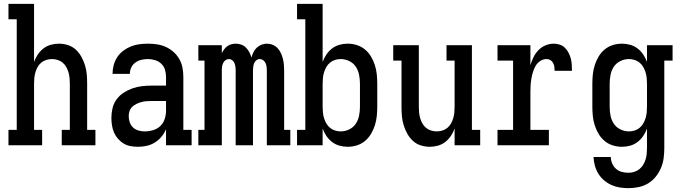

<svg xmlns="http://www.w3.org/2000/svg" viewBox="-20 -755 3540 998"><path d="M24 0V-80H67V-655H24V-735H157V-433Q164 -453 176 -471Q188 -489 205 -502.5Q222 -516 243.5 -522Q265 -528 286 -528Q310 -528 333.5 -520.5Q357 -513 374.5 -496.5Q392 -480 403.5 -459Q415 -438 422 -415Q429 -392 431 -368Q433 -344 433 -320V-80H476V0H301V-80H343V-320Q343 -335 341.5 -350Q340 -365 336 -379Q332 -393 324.5 -406.5Q317 -420 305.5 -429.5Q294 -439 279.5 -443.5Q265 -448 250 -448Q235 -448 220.5 -443.5Q206 -439 194.5 -429.5Q183 -420 175.5 -406.5Q168 -393 164 -379Q160 -365 158.5 -350Q157 -335 157 -320V-80H199V0Z M697 8Q678 8 658.5 4.5Q639 1 622.5 -9Q606 -19 593 -34Q580 -49 572.5 -66.5Q565 -84 562 -103.5Q559 -123 559 -142Q559 -168 565 -193Q571 -218 586 -238.5Q601 -259 622.5 -273Q644 -287 668 -295.5Q692 -304 717.5 -307Q743 -310 768 -310H843V-355Q843 -374 837.5 -392.5Q832 -411 818 -424Q804 -437 785.5 -442.5Q767 -448 749 -448Q731 -448 714.5 -444Q698 -440 684 -430Q670 -420 662.5 -404.5Q655 -389 655 -371H565V-372Q565 -394 571 -416.5Q577 -439 589.5 -458Q602 -477 620.5 -491Q639 -505 660 -513.5Q681 -522 703.5 -525Q726 -528 749 -528Q773 -528 796.5 -524.5Q820 -521 842 -511Q864 -501 882 -485Q900 -469 912 -448Q924 -427 928.5 -403Q933 -379 933 -355V-80H976V0H843V-83Q834 -62 819 -44Q804 -26 784.5 -14Q765 -2 742.5 3Q720 8 697 8ZM732 -72Q754 -72 776 -78.5Q798 -85 813.5 -100Q829 -115 836 -136.5Q843 -158 843 -180V-230H768Q755 -230 741.5 -229Q728 -228 715 -224.5Q702 -221 689.5 -215Q677 -209 667.5 -200Q658 -191 653.5 -178Q649 -165 649 -151Q649 -135 654.5 -119Q660 -103 672 -92Q684 -81 700 -76.5Q716 -72 732 -72Z M1011 0V-80H1043V-440H1011V-520H1133V-478Q1138 -489 1145 -498.5Q1152 -508 1161.5 -515Q1171 -522 1182.5 -525Q1194 -528 1205 -528Q1220 -528 1234 -523Q1248 -518 1258.5 -507.5Q1269 -497 1276 -483.5Q1283 -470 1287 -456Q1291 -470 1297.5 -483.5Q1304 -497 1314.5 -507Q1325 -517 1339 -522.5Q1353 -528 1367 -528Q1383 -528 1397.5 -522Q1412 -516 1422.5 -505Q1433 -494 1439.5 -480Q1446 -466 1450 -451Q1454 -436 1455.5 -420.5Q1457 -405 1457 -390V-80H1489V0H1367V-390Q1367 -400 1365.5 -409.5Q1364 -419 1360 -427.5Q1356 -436 1348 -442Q1340 -448 1331 -448Q1321 -448 1313 -442Q1305 -436 1301.5 -427.5Q1298 -419 1296.5 -409.5Q1295 -400 1295 -390V0H1205V-390Q1205 -400 1203.5 -409.5Q1202 -419 1198.5 -427.5Q1195 -436 1187 -442Q1179 -448 1169 -448Q1160 -448 1152 -442Q1144 -436 1140 -427.5Q1136 -419 1134.5 -409.5Q1133 -400 1133 -390V0Z M1787 8Q1765 8 1744 2Q1723 -4 1706 -17Q1689 -30 1676.5 -48.5Q1664 -67 1657 -87V0H1524V-80H1567V-655H1524V-735H1657V-433Q1664 -453 1676.5 -471.5Q1689 -490 1706 -503Q1723 -516 1744 -522Q1765 -528 1787 -528Q1812 -528 1835.5 -520.5Q1859 -513 1877.5 -497.5Q1896 -482 1908.5 -461Q1921 -440 1928.5 -416.5Q1936 -393 1938.5 -368.5Q1941 -344 1941 -320V-200Q1941 -176 1938.5 -151.5Q1936 -127 1928.5 -103.5Q1921 -80 1908.5 -59Q1896 -38 1877.5 -22.5Q1859 -7 1835.5 0.5Q1812 8 1787 8ZM1751 -72Q1774 -72 1795.5 -82.5Q1817 -93 1829.5 -112Q1842 -131 1846.5 -154Q1851 -177 1851 -200V-320Q1851 -343 1846.5 -366Q1842 -389 1829.5 -408Q1817 -427 1795.5 -437.5Q1774 -448 1751 -448Q1736 -448 1721.5 -443.5Q1707 -439 1695.5 -429.5Q1684 -420 1676.5 -407Q1669 -394 1664.5 -379.5Q1660 -365 1658.5 -350Q1657 -335 1657 -320V-200Q1657 -185 1658.5 -170Q1660 -155 1664.5 -140.5Q1669 -126 1676.5 -113Q1684 -100 1695.5 -90.5Q1707 -81 1721.5 -76.5Q1736 -72 1751 -72Z M2214 8Q2190 8 2166.5 0.5Q2143 -7 2125.5 -23.5Q2108 -40 2096.5 -61Q2085 -82 2078 -105Q2071 -128 2069 -152Q2067 -176 2067 -200V-440H2024V-520H2157V-200Q2157 -185 2158.5 -170Q2160 -155 2164 -141Q2168 -127 2175.5 -113.5Q2183 -100 2194.5 -90.5Q2206 -81 2220.5 -76.5Q2235 -72 2250 -72Q2265 -72 2279.5 -76.5Q2294 -81 2305.5 -90.5Q2317 -100 2324.5 -113.5Q2332 -127 2336 -141Q2340 -155 2341.5 -170Q2343 -185 2343 -200V-440H2301V-520H2433V-80H2476V0H2343V-87Q2336 -67 2324 -49Q2312 -31 2295 -17.5Q2278 -4 2256.5 2Q2235 8 2214 8Z M2566 0V-80H2647V-440H2566V-520H2737V-416Q2743 -437 2753 -457.5Q2763 -478 2778.5 -494Q2794 -510 2815 -519Q2836 -528 2858 -528Q2874 -528 2889.5 -523Q2905 -518 2916.5 -506.5Q2928 -495 2935.5 -480.5Q2943 -466 2947 -450.5Q2951 -435 2952 -419Q2953 -403 2953 -387H2863Q2863 -397 2861.5 -407.5Q2860 -418 2855 -427.5Q2850 -437 2841 -442.5Q2832 -448 2821 -448Q2803 -448 2788 -438Q2773 -428 2764 -412.5Q2755 -397 2750 -380Q2745 -363 2742 -346Q2739 -329 2738 -311Q2737 -293 2737 -276V-80H2833V0Z M3247 223Q3224 223 3201.5 219.5Q3179 216 3158 206.5Q3137 197 3119.5 182Q3102 167 3090 147.5Q3078 128 3072 105.5Q3066 83 3065 61H3155Q3155 78 3162 94.5Q3169 111 3182 122.5Q3195 134 3212 138.5Q3229 143 3247 143Q3262 143 3276.5 138.5Q3291 134 3303 124.5Q3315 115 3323 102Q3331 89 3335.5 74.5Q3340 60 3341.5 45Q3343 30 3343 15V-87Q3336 -67 3323.5 -48.5Q3311 -30 3294 -17Q3277 -4 3256 2Q3235 8 3213 8Q3188 8 3164.5 0.5Q3141 -7 3122.5 -22.5Q3104 -38 3091.5 -59Q3079 -80 3071.5 -103.5Q3064 -127 3061.5 -151.5Q3059 -176 3059 -200V-320Q3059 -344 3061.5 -368.5Q3064 -393 3071.5 -416.5Q3079 -440 3091.5 -461Q3104 -482 3122.5 -497.5Q3141 -513 3164.5 -520.5Q3188 -528 3213 -528Q3235 -528 3256 -522Q3277 -516 3294 -503Q3311 -490 3323.5 -471.5Q3336 -453 3343 -433V-520H3476V-440H3433V15Q3433 41 3429.5 67.5Q3426 94 3415.5 118.5Q3405 143 3388 164Q3371 185 3348.5 198.5Q3326 212 3299.5 217.5Q3273 223 3247 223ZM3249 -72Q3264 -72 3278.5 -76.5Q3293 -81 3304.5 -90.5Q3316 -100 3323.5 -113Q3331 -126 3335.5 -140.5Q3340 -155 3341.5 -170Q3343 -185 3343 -200V-320Q3343 -335 3341.5 -350Q3340 -365 3335.5 -379.5Q3331 -394 3323.5 -407Q3316 -420 3304.5 -429.5Q3293 -439 3278.5 -443.5Q3264 -448 3249 -448Q3226 -448 3204.5 -437.5Q3183 -427 3170.5 -408Q3158 -389 3153.5 -366Q3149 -343 3149 -320V-200Q3149 -177 3153.5 -154Q3158 -131 3170.5 -112Q3183 -93 3204.5 -82.5Q3226 -72 3249 -72Z"/></svg>

Font: Iosevka Curly Slab Medium
Style: Regular
Weight: 500
Monospace: yes
Designer: Belleve Invis
Foundry: Belleve Invis
Version: Version 22.1.2; ttfautohint (v1.8.4)